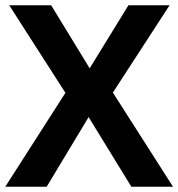

<svg xmlns="http://www.w3.org/2000/svg" viewBox="-24 -708 676 728"><path d="M153 0H-4L224 -356L11 -688H170L316 -449L463 -688H619L404 -357L632 0H474L312 -264Z"/></svg>

Font: Techna Sans
Style: Regular
Weight: 400
Designer: Carl Enlund
Version: Version 1.003